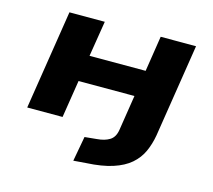

<svg xmlns="http://www.w3.org/2000/svg" viewBox="-100 -624 1041 939"><g transform="rotate(15 420.5 -155.0)"><path d="M346 193 369 67 430 61Q469 58 494 42.5Q519 27 525 -11L553 -190H270L240 0H61L140 -503H319L290 -323H574L602 -503H781L707 -32Q699 14 681.5 52.5Q664 91 630.5 120Q597 149 543 166.5Q489 184 410 188Z"/></g></svg>

Font: Nunito Sans 7pt Expanded ExtraBold
Style: Italic
Weight: 800
Width: 7
Italic angle: -9°
Designer: Vernon Adams
Foundry: Vernon Adams
Version: Version 3.101;gftools[0.9.27]